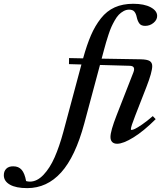

<svg xmlns="http://www.w3.org/2000/svg" viewBox="-294 -745 869 1010"><path d="M-150.9 244.6Q-210 244.6 -241.9 226.3Q-273.9 208 -273.9 176.8Q-273.9 155.3 -260.7 142.3Q-247.6 129.4 -223.6 129.9Q-196.3 129.9 -180.2 148.2Q-164.1 166.5 -156.7 207.5Q-147 210.4 -136.7 210.4Q-99.1 210.4 -65.2 174.6Q-31.2 138.7 -6.6 82.5Q18.1 26.4 39.1 -50.8L134.3 -405.8L68.8 -407.7L69.3 -439.5L143.1 -438Q163.1 -509.8 184.6 -559.6Q206.1 -609.4 236.8 -648.4Q267.6 -687.5 309.6 -706.3Q351.6 -725.1 406.7 -725.1Q464.4 -725.1 498.5 -706.8Q532.7 -688.5 532.7 -661.1Q532.7 -640.6 513.7 -624.8Q494.6 -608.9 469.7 -608.9Q448.2 -608.9 439 -621.6Q429.7 -634.3 425.3 -654.8Q421.4 -673.8 412.6 -684.1Q403.8 -694.3 385.3 -694.3Q370.1 -694.3 356 -686.5Q341.8 -678.7 331.1 -667.7Q320.3 -656.7 309.6 -637.7Q298.8 -618.7 291.7 -602.8Q284.7 -586.9 276.6 -562.3Q268.6 -537.6 264.2 -522.7Q259.8 -507.8 253.4 -483.9L240.7 -436.5L443.8 -433.1Q480 -432.6 493.4 -424.1Q506.8 -415.5 506.8 -397.5Q506.8 -365.7 476.1 -287.1L418 -138.2Q394.5 -78.6 394.5 -65.4Q394.5 -61.5 397.9 -61.5Q403.8 -61.5 416 -67.1Q428.2 -72.8 453.6 -90.1Q479 -107.4 509.8 -134.3L524.9 -118.2Q462.4 -55.7 408.2 -22.2Q354 11.2 322.3 11.2Q305.2 11.2 296.1 2Q287.1 -7.3 287.1 -24.4Q287.1 -55.7 319.3 -138.2L407.7 -364.3Q420.9 -398.4 388.2 -398.9L231.9 -403.3L149.4 -95.7Q102.1 79.6 27.6 162.1Q-46.9 244.6 -150.9 244.6Z"/></svg>

Font: Elstob SemiBold
Style: Italic
Weight: 600
Italic angle: -20°
Designer: Peter S. Baker
Version: Version 1.015